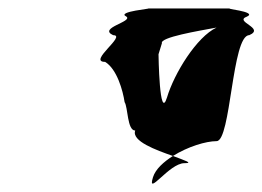

<svg xmlns="http://www.w3.org/2000/svg" viewBox="-20 -714 619 453"><path d="M228 -568C186 -568 280 -631 247 -631C210 -648 295 -663 278 -675C253 -687 345 -694 328 -694H525C501 -694 589 -687 563 -675C530 -663 607 -648 568 -631C527 -631 525 -381 491 -381C466 -381 423 -368 388 -346C348 -360 290 -381 299 -406C280 -406 282 -461 274 -473C270 -500 256 -551 228 -568ZM354 -586C354 -586 356 -426 374 -484C391 -541 444 -627 491 -649C448 -641 357 -626 362 -612ZM341 -296C326 -248 379 -329 415 -329C437 -329 417 -335 388 -346C366 -332 347 -315 341 -296Z"/></svg>

Font: bitstorm
Style: extobl
Weight: 400
Version: Version 0.2